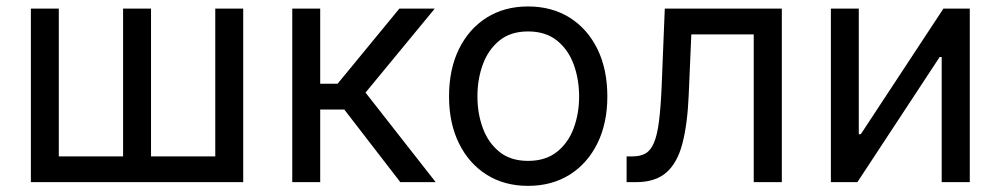

<svg xmlns="http://www.w3.org/2000/svg" viewBox="-20 -573 3148 604"><path d="M77.1 -545.9H165V-81.1H367.2V-545.9H455.1V-81.1H657.2V-545.9H745.1V0H77.1Z M899.4 0V-545.9H987.3V-309.6H1042L1236.3 -545.9H1347.7L1129.9 -281.7L1350.6 0H1239.3L1063 -228.5H987.3V0Z M1641.1 11.7Q1566.9 11.7 1511 -23.4Q1455.1 -58.6 1423.8 -122.1Q1392.6 -185.5 1392.6 -269.5Q1392.6 -355 1423.8 -418.7Q1455.1 -482.4 1511 -517.6Q1566.9 -552.7 1641.1 -552.7Q1715.8 -552.7 1772 -517.6Q1828.1 -482.4 1859.4 -418.7Q1890.6 -355 1890.6 -269.5Q1890.6 -185.5 1859.4 -122.1Q1828.1 -58.6 1772 -23.4Q1715.8 11.7 1641.1 11.7ZM1641.1 -66.9Q1696.3 -66.9 1731.9 -95.2Q1767.6 -123.5 1784.7 -169.7Q1801.8 -215.8 1801.8 -269.5Q1801.8 -323.7 1784.7 -370.4Q1767.6 -417 1731.9 -445.6Q1696.3 -474.1 1641.1 -474.1Q1586.4 -474.1 1551.3 -445.6Q1516.1 -417 1499 -370.6Q1481.9 -324.2 1481.9 -269.5Q1481.9 -215.8 1499 -169.7Q1516.1 -123.5 1551.3 -95.2Q1586.4 -66.9 1641.1 -66.9Z M1951.2 0V-81.1H1970.7Q1994.6 -81.1 2010.7 -90.3Q2026.9 -99.6 2037.1 -123.5Q2047.4 -147.5 2053 -190.9Q2058.6 -234.4 2061.5 -302.7L2071.3 -545.9H2439.5V0H2351.1V-464.8H2154.8L2146.5 -272.5Q2142.6 -182.1 2126.7 -121.3Q2110.8 -60.5 2076.2 -30.3Q2041.5 0 1981 0Z M3030.8 0H2942.4V-393.6H2936L2677.2 0H2593.8V-545.9H2681.6V-150.9H2688L2947.8 -545.9H3030.8Z"/></svg>

Font: Inter Variable LoSnoCo
Style: Regular
Weight: 400
Designer: Rasmus Andersson
Foundry: rsms
Version: Version 4.000;git-a52131595; featfreeze: case,dlig,ss01,ss02